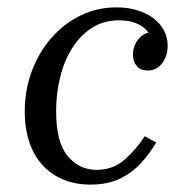

<svg xmlns="http://www.w3.org/2000/svg" viewBox="-20 -490 491 520"><path d="M225 10Q185 10 152 -3.5Q119 -17 95.5 -42.5Q72 -68 59.5 -105Q47 -142 47 -188Q47 -246 66 -297Q85 -348 119 -387Q153 -426 198 -448Q243 -470 295 -470Q336 -470 367.5 -456.5Q399 -443 416.5 -419.5Q434 -396 434 -366Q434 -338 419 -318.5Q404 -299 380 -299Q361 -299 350.5 -311Q340 -323 340 -342Q340 -365 355 -384Q370 -403 395 -403Q415 -403 420.5 -391Q426 -379 426 -365L396 -358Q396 -381 384.5 -398.5Q373 -416 352.5 -425.5Q332 -435 303 -435Q261 -435 229.5 -415Q198 -395 176 -360.5Q154 -326 143 -281.5Q132 -237 132 -189Q132 -104 163.5 -67Q195 -30 241 -30Q287 -30 318.5 -58.5Q350 -87 372 -121L403 -104Q386 -75 362.5 -49Q339 -23 305.5 -6.5Q272 10 225 10Z"/></svg>

Font: Brygada 1918
Style: Italic
Weight: 400
Italic angle: -8°
Designer: Mateusz Machalski | Borys Kosmynka | Przemek Hoffer
Foundry: NIEPODLEGLA 2018
Version: Version 3.006